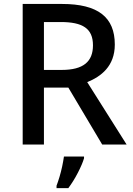

<svg xmlns="http://www.w3.org/2000/svg" viewBox="-20 -734 673 975"><path d="M95.2 -713.9V0H203.1V-289.1H327.1L499 0H623L422.9 -316.9C492.7 -345.2 563 -397.5 563 -507.8C563 -646.5 478 -713.9 294.9 -713.9ZM288.1 -622.1C399.9 -622.1 452.1 -589.4 452.1 -503.9C452.1 -421.4 403.8 -378.9 293 -378.9H203.1V-622.1ZM406.7 61H304.7C302.7 75.2 299.8 91.3 295.9 110.4C288.1 147.5 276.4 185.1 267.1 209V221.2H327.1C344.2 198.2 360.4 172.4 375.5 143.1C390.6 113.8 400.9 89.4 406.7 69.8Z"/></svg>

Font: Noto Reveo Sans
Style: Regular
Weight: 500
Designer: Monotype Design Team
Foundry: Monotype Imaging Inc.
Version: Version 2.007